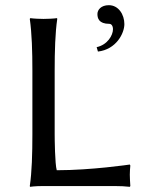

<svg xmlns="http://www.w3.org/2000/svg" viewBox="-20 -718 555 741"><path d="M191 -445C191 -520 193 -592 201 -645L200 -648C188 -646 160 -645 148 -645C136 -645 109 -646 97 -648L95 -645C103 -588 105 -520 105 -445V-200C105 -125 103 -54 95 0L96 3C96 3 114 0 148 0H421C442 0 465 1 481 3L483 0C482 -14 481 -34 481 -44C481 -54 482 -71 483 -79L481 -83C481 -83 333 -61 199 -61C192 -85 191 -183 191 -200ZM400 -698C370 -698 356 -680 356 -664C356 -648 361 -626 402 -626C410 -626 416 -618 416 -605C416 -582 395 -545 353 -536L358 -519C428 -527 460 -589 460 -625C460 -661 438 -698 400 -698Z"/></svg>

Font: Libertinus Sans
Style: Regular
Weight: 400
Designer: Philipp H. Poll, Khaled Hosny
Foundry: Caleb Maclennan
Version: Version 7.050;RELEASE